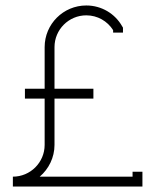

<svg xmlns="http://www.w3.org/2000/svg" viewBox="-20 -681 575 701"><path d="M27 -36V0H500V-54H464V-36H125C158 -64 179 -106 179 -152V-321H321V-357H179V-509C179 -573 231 -625 295 -625C336 -625 372 -604 393 -571V-562H429V-580L426 -585C400 -631 351 -661 295 -661C211 -661 143 -593 143 -509V-357H71V-321H143V-152C143 -88 91 -36 27 -36Z"/></svg>

Font: Rawengulk
Style: Regular
Weight: 400
Version: Version 0.9